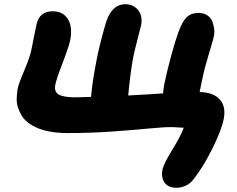

<svg xmlns="http://www.w3.org/2000/svg" viewBox="-20 -699 1114 903"><path d="M811 184.1Q770.5 184.1 753.7 159.2Q736.8 134.3 744.1 98.1Q749 73.2 789.3 7.3Q829.6 -58.6 844.2 -98.1Q821.8 -99.6 794.9 -101.1Q756.3 -102.1 684.6 -95Q612.8 -87.9 509.5 -80.6Q406.2 -73.2 298.8 -73.2Q255.4 -73.2 219.5 -79.3Q183.6 -85.4 158 -96.2Q132.3 -106.9 112.5 -122.1Q92.8 -137.2 81.8 -155.5Q70.8 -173.8 64.2 -194.6Q57.6 -215.3 58.6 -237.3Q59.6 -259.3 63 -282.2Q67.9 -305.7 95.2 -370.1Q122.6 -434.6 128.9 -471.2Q133.3 -495.1 141.4 -533.9Q149.4 -572.8 150.9 -580.1Q163.6 -646 228 -646Q275.4 -646 298.8 -610.1Q322.3 -574.2 310.1 -508.8Q302.7 -476.1 273.4 -399.9Q244.1 -323.7 240.2 -300.8Q233.9 -268.1 254.9 -255.1Q275.9 -242.2 328.1 -241.2Q354.5 -241.2 408.2 -243.2Q413.6 -313 436 -425.8Q443.8 -464.4 452.6 -499.5Q461.4 -534.7 470.2 -564.9Q479 -595.2 480 -598.1Q507.3 -679.2 569.8 -679.2Q606.9 -679.2 629.6 -651.4Q652.3 -623.5 643.1 -578.1Q641.6 -569.8 627.2 -515.6Q612.8 -461.4 606 -426.8Q594.2 -365.7 583 -250Q616.7 -251.5 675.3 -255.1Q733.9 -258.8 747.1 -259.8Q748.5 -279.3 752.9 -304.2Q766.6 -369.6 785.9 -439.9Q805.2 -510.3 818.8 -546.9Q836.9 -596.7 857.4 -617.4Q877.9 -638.2 915 -638.2Q938 -638.2 954.6 -627.2Q971.2 -616.2 978 -599.1Q984.9 -582 987.3 -562.3Q989.7 -542.5 984.9 -524.9Q983.4 -516.1 977.5 -496.6Q971.7 -477.1 962.9 -447.5Q954.1 -418 948.2 -396Q936.5 -356.9 918.9 -266.1Q981.4 -265.1 1012.7 -232.2Q1043.9 -199.2 1032.2 -139.2Q1021.5 -86.4 979 -0.5Q936.5 85.4 891.1 143.1Q876 163.6 854.5 173.8Q833 184.1 811 184.1Z"/></svg>

Font: Shantell Sans Irregular Bouncy
Style: Italic
Weight: 800
Italic angle: -11.31°
Designer: Stephen Nixon, Anya Danilova, Shantell Martin
Foundry: Arrow Type
Version: Version 1.006;[9816181b4]